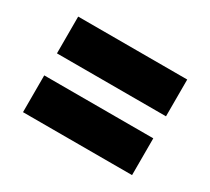

<svg xmlns="http://www.w3.org/2000/svg" viewBox="-84 -644 702 642"><g transform="rotate(30 267.5 -323.5)"><path d="M57 -366V-508H478V-366ZM57 -139V-281H478V-139Z"/></g></svg>

Font: Bricolage Grotesque 10pt ExtraBold
Style: Regular
Weight: 800
Designer: Mathieu Triay
Foundry: Atelier Triay
Version: Version 1.000; ttfautohint (v1.8.4.7-5d5b);gftools[0.9.32]